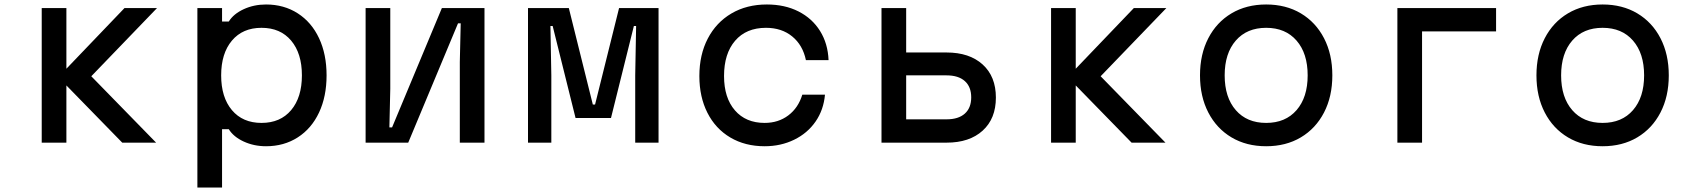

<svg xmlns="http://www.w3.org/2000/svg" viewBox="-20 -636 7540 856"><path d="M240 -292 535 -600H680L387 -296L676 0H525ZM166 -600H276V0H166Z M860 -600H970V-540H1000Q1021 -574 1066.5 -595Q1112 -616 1166 -616Q1246 -616 1307.5 -576.5Q1369 -537 1402.5 -465.5Q1436 -394 1436 -300Q1436 -206 1402.5 -134.5Q1369 -63 1307.5 -23.5Q1246 16 1166 16Q1112 16 1066.5 -5Q1021 -26 1000 -60H970V200H860ZM1326 -300Q1326 -398 1278 -455Q1230 -512 1146 -512Q1062 -512 1014 -455Q966 -398 966 -300Q966 -202 1014 -145Q1062 -88 1146 -88Q1230 -88 1278 -145Q1326 -202 1326 -300Z M1610 -600H1720V-240L1716 -68H1728L1950 -600H2140V0H2030V-360L2034 -532H2022L1800 0H1610Z M2334 -600H2516L2623 -170H2633L2740 -600H2916V0H2812V-300L2816 -520H2806L2704 -110H2546L2444 -520H2434L2438 -300V0H2334Z M3098 -297Q3098 -392 3135.5 -464Q3173 -536 3241 -576Q3309 -616 3399 -616Q3479 -616 3540 -585Q3601 -554 3636 -498Q3671 -442 3674 -368H3573Q3559 -435 3512 -473.5Q3465 -512 3395 -512Q3307 -512 3257.5 -454.5Q3208 -397 3208 -297Q3208 -200 3256.5 -144Q3305 -88 3389 -88Q3450 -88 3494.5 -121.5Q3539 -155 3557 -214H3658Q3652 -146 3616 -94Q3580 -42 3520.5 -13Q3461 16 3389 16Q3302 16 3236 -23Q3170 -62 3134 -133Q3098 -204 3098 -297Z M3910 -600H4020V-402H4200Q4302 -402 4361 -348.5Q4420 -295 4420 -201Q4420 -107 4361 -53.5Q4302 0 4200 0H3910ZM4310 -202Q4310 -249 4281.5 -274.5Q4253 -300 4200 -300H4020V-104H4200Q4253 -104 4281.5 -129.5Q4310 -155 4310 -202Z M4740 -292 5035 -600H5180L4887 -296L5176 0H5025ZM4666 -600H4776V0H4666Z M5330 -300Q5330 -394 5367 -465.5Q5404 -537 5470.5 -576.5Q5537 -616 5625 -616Q5713 -616 5779.5 -576.5Q5846 -537 5883 -465.5Q5920 -394 5920 -300Q5920 -206 5883 -134.5Q5846 -63 5779.5 -23.5Q5713 16 5625 16Q5537 16 5470.5 -23.5Q5404 -63 5367 -134.5Q5330 -206 5330 -300ZM5810 -300Q5810 -398 5760.5 -455Q5711 -512 5625 -512Q5539 -512 5489.5 -455Q5440 -398 5440 -300Q5440 -202 5489.5 -145Q5539 -88 5625 -88Q5711 -88 5760.5 -145Q5810 -202 5810 -300Z M6210 -600H6650V-496H6320V0H6210Z M6830 -300Q6830 -394 6867 -465.5Q6904 -537 6970.5 -576.5Q7037 -616 7125 -616Q7213 -616 7279.5 -576.5Q7346 -537 7383 -465.5Q7420 -394 7420 -300Q7420 -206 7383 -134.5Q7346 -63 7279.5 -23.5Q7213 16 7125 16Q7037 16 6970.5 -23.5Q6904 -63 6867 -134.5Q6830 -206 6830 -300ZM7310 -300Q7310 -398 7260.5 -455Q7211 -512 7125 -512Q7039 -512 6989.5 -455Q6940 -398 6940 -300Q6940 -202 6989.5 -145Q7039 -88 7125 -88Q7211 -88 7260.5 -145Q7310 -202 7310 -300Z"/></svg>

Font: Martian Mono VF sWd Rg
Style: Regular
Weight: 400
Width: 6
Monospace: yes
Designer: Roman Shamin
Foundry: Evil Martians
Version: Version 1.100